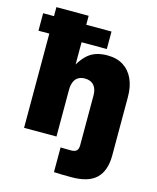

<svg xmlns="http://www.w3.org/2000/svg" viewBox="-155 -820 915 1118"><g transform="rotate(15 302.0 -261.0)"><path d="M384.3 206.5Q352.5 206.5 324.2 205.8Q295.9 205.1 278.8 204.1V55.2Q288.6 55.7 305.4 55.9Q322.3 56.2 342.8 56.2Q365.2 56.2 375.5 45.9Q385.7 35.6 385.7 14.2V0H581.5V22.5Q581.5 114.3 534.4 160.4Q487.3 206.5 384.3 206.5ZM239.3 -280.8V0H43.9V-727.5H238.3V-380.9H214.4Q237.3 -446.8 281.7 -490Q326.2 -533.2 403.8 -533.2Q461.4 -533.2 501 -508.1Q540.5 -482.9 561 -437.3Q581.5 -391.6 581.5 -330.1V0H385.7V-287.1Q385.7 -326.2 366.7 -347.7Q347.7 -369.1 312.5 -369.1Q289.6 -369.1 272.9 -359.4Q256.3 -349.6 247.8 -329.8Q239.3 -310.1 239.3 -280.8ZM-21.5 -567.9V-673.3H390.6V-567.9Z"/></g></svg>

Font: Inter 28pt Black
Style: Regular
Weight: 900
Designer: Rasmus Andersson
Foundry: rsms
Version: Version 4.001;git-66647c0bb